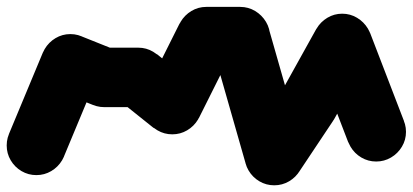

<svg xmlns="http://www.w3.org/2000/svg" viewBox="-57 -468 1215 565"><path d="M-37.3 -40Q-37.3 -16.3 -25.5 3.7Q-13.7 23.7 6.3 35.5Q26.3 47.3 50 47.3Q73.7 47.3 93.7 35.5Q113.7 23.7 125.7 3.7Q137.7 -16.3 137.7 -40Q137.7 -63.7 125.7 -83.7Q113.7 -103.7 93.7 -115.7Q73.7 -127.7 50 -127.7Q26.3 -127.7 6.3 -115.7Q-13.7 -103.7 -25.5 -83.7Q-37.3 -63.7 -37.3 -40Z M-30.7 -73.7 130.7 -6.3 230.7 -246.3 69.3 -313.7Z M62.7 -280Q62.7 -256.3 74.5 -236.3Q86.3 -216.3 106.3 -204.5Q126.3 -192.7 150 -192.7Q173.7 -192.7 193.7 -204.5Q213.7 -216.3 225.7 -236.3Q237.7 -256.3 237.7 -280Q237.7 -303.7 225.7 -323.7Q213.7 -343.7 193.7 -355.7Q173.7 -367.7 150 -367.7Q126.3 -367.7 106.3 -355.7Q86.3 -343.7 74.5 -323.7Q62.7 -303.7 62.7 -280Z M182.3 -361.3 117.7 -198.7 217.7 -158.7 282.3 -321.3Z M162.7 -240Q162.7 -216.3 174.5 -196.3Q186.3 -176.3 206.3 -164.5Q226.3 -152.7 250 -152.7Q273.7 -152.7 293.7 -164.5Q313.7 -176.3 325.7 -196.3Q337.7 -216.3 337.7 -240Q337.7 -263.7 325.7 -283.7Q313.7 -303.7 293.7 -315.7Q273.7 -327.7 250 -327.7Q226.3 -327.7 206.3 -315.7Q186.3 -303.7 174.5 -283.7Q162.7 -263.7 162.7 -240Z M250 -327.7V-152.7H350V-327.7Z M262.7 -240Q262.7 -216.3 274.5 -196.3Q286.3 -176.3 306.3 -164.5Q326.3 -152.7 350 -152.7Q373.7 -152.7 393.7 -164.5Q413.7 -176.3 425.7 -196.3Q437.7 -216.3 437.7 -240Q437.7 -263.7 425.7 -283.7Q413.7 -303.7 393.7 -315.7Q373.7 -327.7 350 -327.7Q326.3 -327.7 306.3 -315.7Q286.3 -303.7 274.5 -283.7Q262.7 -263.7 262.7 -240Z M404.7 -308.7 295.3 -171.3 395.3 -91.3 504.7 -228.7Z M362.7 -160Q362.7 -136.3 374.5 -116.3Q386.3 -96.3 406.3 -84.5Q426.3 -72.7 450 -72.7Q473.7 -72.7 493.7 -84.5Q513.7 -96.3 525.7 -116.3Q537.7 -136.3 537.7 -160Q537.7 -183.7 525.7 -203.7Q513.7 -223.7 493.7 -235.7Q473.7 -247.7 450 -247.7Q426.3 -247.7 406.3 -235.7Q386.3 -223.7 374.5 -203.7Q362.7 -183.7 362.7 -160Z M371.7 -199.3 528.3 -120.7 628.3 -320.7 471.7 -399.3Z M462.7 -360Q462.7 -336.3 474.5 -316.3Q486.3 -296.3 506.3 -284.5Q526.3 -272.7 550 -272.7Q573.7 -272.7 593.7 -284.5Q613.7 -296.3 625.7 -316.3Q637.7 -336.3 637.7 -360Q637.7 -383.7 625.7 -403.7Q613.7 -423.7 593.7 -435.7Q573.7 -447.7 550 -447.7Q526.3 -447.7 506.3 -435.7Q486.3 -423.7 474.5 -403.7Q462.7 -383.7 462.7 -360Z M550 -447.7V-272.7H650V-447.7Z M562.7 -360Q562.7 -336.3 574.5 -316.3Q586.3 -296.3 606.3 -284.5Q626.3 -272.7 650 -272.7Q673.7 -272.7 693.7 -284.5Q713.7 -296.3 725.7 -316.3Q737.7 -336.3 737.7 -360Q737.7 -383.7 725.7 -403.7Q713.7 -423.7 693.7 -435.7Q673.7 -447.7 650 -447.7Q626.3 -447.7 606.3 -435.7Q586.3 -423.7 574.5 -403.7Q562.7 -383.7 562.7 -360Z M734 -383.7 566 -336.3 666 13.7 834 -33.7Z M662.7 -10Q662.7 13.7 674.5 33.7Q686.3 53.7 706.3 65.5Q726.3 77.3 750 77.3Q773.7 77.3 793.7 65.5Q813.7 53.7 825.7 33.7Q837.7 13.7 837.7 -10Q837.7 -33.7 825.7 -53.7Q813.7 -73.7 793.7 -85.7Q773.7 -97.7 750 -97.7Q726.3 -97.7 706.3 -85.7Q686.3 -73.7 674.5 -53.7Q662.7 -33.7 662.7 -10Z M677.3 -58.3 822.7 38.3 922.7 -111.7 777.3 -208.3Z M762.7 -160Q762.7 -136.3 774.5 -116.3Q786.3 -96.3 806.3 -84.5Q826.3 -72.7 850 -72.7Q873.7 -72.7 893.7 -84.5Q913.7 -96.3 925.7 -116.3Q937.7 -136.3 937.7 -160Q937.7 -183.7 925.7 -203.7Q913.7 -223.7 893.7 -235.7Q873.7 -247.7 850 -247.7Q826.3 -247.7 806.3 -235.7Q786.3 -223.7 774.5 -203.7Q762.7 -183.7 762.7 -160Z M773.7 -202.7 926.3 -117.3 1026.3 -297.3 873.7 -382.7Z M862.7 -340Q862.7 -316.3 874.5 -296.3Q886.3 -276.3 906.3 -264.5Q926.3 -252.7 950 -252.7Q973.7 -252.7 993.7 -264.5Q1013.7 -276.3 1025.7 -296.3Q1037.7 -316.3 1037.7 -340Q1037.7 -363.7 1025.7 -383.7Q1013.7 -403.7 993.7 -415.7Q973.7 -427.7 950 -427.7Q926.3 -427.7 906.3 -415.7Q886.3 -403.7 874.5 -383.7Q862.7 -363.7 862.7 -340Z M1032 -371.3 868 -308.7 968 -48.7 1132 -111.3Z M962.7 -80Q962.7 -56.3 974.5 -36.3Q986.3 -16.3 1006.3 -4.5Q1026.3 7.3 1050 7.3Q1073.7 7.3 1093.7 -4.5Q1113.7 -16.3 1125.7 -36.3Q1137.7 -56.3 1137.7 -80Q1137.7 -103.7 1125.7 -123.7Q1113.7 -143.7 1093.7 -155.7Q1073.7 -167.7 1050 -167.7Q1026.3 -167.7 1006.3 -155.7Q986.3 -143.7 974.5 -123.7Q962.7 -103.7 962.7 -80Z"/></svg>

Font: Linefont Thin
Style: Regular
Weight: 100
Monospace: yes
Version: Version 3.002;gftools[0.9.33]